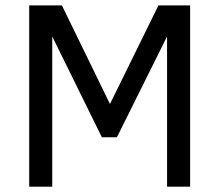

<svg xmlns="http://www.w3.org/2000/svg" viewBox="-20 -696 818 716"><path d="M603 0V-560.1L416 -184.1H359.9L174.8 -560.1V0H88.9V-675.8H210.9L390.1 -308.1L570.8 -675.8H689V0Z"/></svg>

Font: ClearSansRegular
Style: Regular
Weight: 400
Foundry: Intel Corporation
Version: Version 1.00